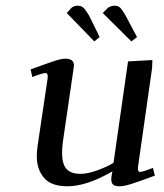

<svg xmlns="http://www.w3.org/2000/svg" viewBox="-20 -651 580 678"><path d="M87.9 -405.8Q151.9 -429.2 174.6 -436.5Q197.3 -443.8 210.9 -443.8Q241.2 -443.8 241.2 -419.9Q241.2 -418.9 238.8 -401.9L202.1 -150.9Q199.2 -129.9 199.2 -111.8Q199.2 -71.8 214.8 -54.4Q230.5 -37.1 264.2 -37.1Q289.6 -37.1 324.5 -49.8Q359.4 -62.5 380.9 -76.2L432.1 -434.1L518.1 -439L517.1 -411.1L467.8 -64.9Q464.8 -43.9 474.1 -43.9Q484.4 -43.9 520 -58.1L526.9 -30.8Q466.3 -8.3 441.4 -0.7Q416.5 6.8 402.8 6.8Q386.2 6.8 379.6 1Q373 -4.9 373 -17.1Q373 -26.4 375 -35.2L377 -45.9Q286.6 6.8 217.8 6.8Q160.6 6.8 135.3 -23.2Q109.9 -53.2 109.9 -99.1Q109.9 -114.7 112.8 -136.2L147.9 -372.1Q150.9 -393.1 141.1 -393.1Q129.9 -393.1 94.2 -378.9ZM215.8 -605 232.9 -624Q243.2 -630.9 252.9 -630.9Q266.6 -630.9 274.4 -623.8Q282.2 -616.7 293.9 -597.2L332 -520L313 -504.9ZM342.8 -605 361.8 -624Q374 -630.9 383.8 -630.9Q397 -630.9 403.8 -624.3Q410.6 -617.7 422.9 -597.2L463.9 -520L443.8 -504.9Z"/></svg>

Font: Dehuti Alt
Style: Bold-Italic
Weight: 700
Version: Version 1.2